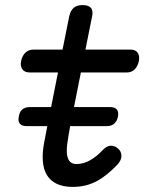

<svg xmlns="http://www.w3.org/2000/svg" viewBox="-20 -725 640 755"><path d="M85 -229Q66 -229 58 -238.5Q50 -248 54 -267Q57 -286 68 -295Q79 -304 98 -304H181L208 -440H97Q77 -440 68 -452.5Q59 -465 63 -485Q67 -505 79.5 -517.5Q92 -530 112 -530H226L252 -660Q257 -683 269.5 -694Q282 -705 305 -705Q328 -705 337.5 -694Q347 -683 342 -660L316 -530H493Q513 -530 521.5 -517.5Q530 -505 526 -485Q522 -465 510 -452.5Q498 -440 478 -440H298L271 -304H412Q431 -304 439 -295Q447 -286 444 -267Q440 -248 429 -238.5Q418 -229 399 -229H256L255 -224Q248 -186 244.5 -159Q241 -132 244 -114.5Q247 -97 256 -88.5Q265 -80 281 -80Q309 -80 335.5 -95.5Q362 -111 383 -134Q400 -152 416 -152Q432 -152 444 -141Q457 -130 457.5 -113Q458 -96 443 -79Q423 -58 403 -41.5Q383 -25 362 -13.5Q341 -2 317 4Q293 10 266 10Q229 10 203.5 -2Q178 -14 164.5 -36.5Q151 -59 148.5 -90.5Q146 -122 153 -161L166 -229Z"/></svg>

Font: Maple Mono Normal NL
Style: Italic
Weight: 400
Italic angle: -10°
Monospace: yes
Designer: subframe7536
Version: Version 7.000